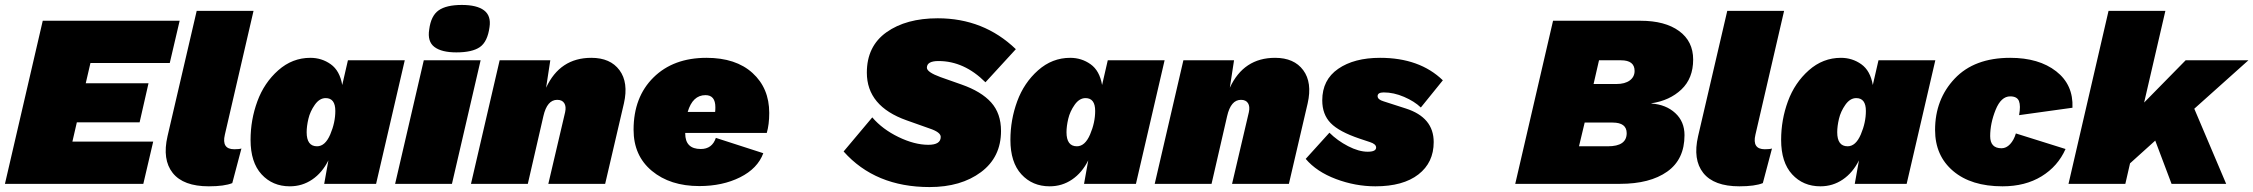

<svg xmlns="http://www.w3.org/2000/svg" viewBox="-28 -744 9119 777"><path d="M-8 0 145 -660H699L659 -489H338L319 -407H573L537 -249H283L265 -171H592L552 0Z M817 10Q714 10 671 -44Q628 -98 650 -193L768 -700H998L882 -199Q868 -140 920 -140Q940 -140 949 -143L912 -3Q880 10 817 10Z M1145 10Q1075 10 1030.5 -38.5Q986 -87 986 -178Q986 -259 1013.5 -334Q1041 -409 1098 -459.5Q1155 -510 1228 -510Q1274 -510 1310.5 -484Q1347 -458 1357 -400L1380 -500H1610L1494 0H1284L1301 -95Q1276 -45 1235.5 -17.5Q1195 10 1145 10ZM1255 -152Q1288 -152 1308.5 -200Q1329 -248 1329 -295Q1329 -347 1290 -347Q1265 -347 1246 -320Q1227 -293 1220 -263Q1213 -233 1213 -209Q1213 -152 1255 -152Z M1819 -532Q1759 -532 1730 -554Q1701 -576 1709 -625Q1716 -680 1747 -702Q1778 -724 1841 -724Q1902 -724 1931 -702Q1960 -680 1953 -634Q1945 -575 1914 -553.5Q1883 -532 1819 -532ZM1917 -500 1801 0H1571L1687 -500Z M2365 -510Q2442 -510 2479 -460Q2516 -410 2497 -326L2421 0H2191L2259 -290Q2264 -313 2255.5 -326.5Q2247 -340 2227 -340Q2186 -340 2171 -274L2108 0H1878L1994 -500H2199L2182 -389Q2238 -510 2365 -510Z M3075 -206H2745V-204Q2745 -141 2808 -141Q2854 -141 2869 -186L3061 -124Q3038 -62 2967 -26.5Q2896 9 2802 9Q2684 9 2610 -52.5Q2536 -114 2536 -219Q2536 -351 2616.5 -430.5Q2697 -510 2831 -510Q2950 -510 3017.5 -448.5Q3085 -387 3085 -287Q3085 -240 3075 -206ZM2827 -359Q2775 -359 2755 -291H2866Q2867 -298 2867 -310Q2867 -359 2827 -359Z M3734 13Q3514 13 3386 -131L3502 -269Q3543 -221 3608 -189.5Q3673 -158 3729 -158Q3779 -158 3779 -190Q3779 -209 3734 -224L3641 -257Q3480 -314 3480 -450Q3480 -557 3559.5 -613.5Q3639 -670 3767 -670Q3953 -670 4083 -545L3960 -411Q3874 -497 3770 -497Q3723 -497 3723 -470Q3723 -452 3778 -432L3863 -402Q3943 -374 3983 -329.5Q4023 -285 4023 -214Q4023 -108 3942 -47.5Q3861 13 3734 13Z M4220 10Q4150 10 4105.5 -38.5Q4061 -87 4061 -178Q4061 -259 4088.5 -334Q4116 -409 4173 -459.5Q4230 -510 4303 -510Q4349 -510 4385.5 -484Q4422 -458 4432 -400L4455 -500H4685L4569 0H4359L4376 -95Q4351 -45 4310.5 -17.5Q4270 10 4220 10ZM4330 -152Q4363 -152 4383.5 -200Q4404 -248 4404 -295Q4404 -347 4365 -347Q4340 -347 4321 -320Q4302 -293 4295 -263Q4288 -233 4288 -209Q4288 -152 4330 -152Z M5132 -510Q5209 -510 5246 -460Q5283 -410 5264 -326L5188 0H4958L5026 -290Q5031 -313 5022.5 -326.5Q5014 -340 4994 -340Q4953 -340 4938 -274L4875 0H4645L4761 -500H4966L4949 -389Q5005 -510 5132 -510Z M5256 -101 5352 -207Q5384 -175 5427.5 -152.5Q5471 -130 5507 -130Q5541 -130 5541 -147Q5541 -161 5516 -169L5474 -183Q5391 -211 5357 -246Q5323 -281 5323 -338Q5323 -421 5387.5 -465.5Q5452 -510 5557 -510Q5717 -510 5811 -419L5722 -309Q5696 -334 5654 -352Q5612 -370 5572 -370Q5547 -370 5547 -355Q5547 -341 5571 -334L5661 -305Q5774 -269 5774 -169Q5774 -86 5712 -38Q5650 10 5538 10Q5457 10 5378.5 -19.5Q5300 -49 5256 -101Z M6104 0 6257 -660H6611Q6710 -660 6767 -618.5Q6824 -577 6824 -503Q6824 -427 6776.5 -382Q6729 -337 6655 -326V-325Q6714 -321 6751.5 -286.5Q6789 -252 6789 -197Q6789 -99 6719 -49.5Q6649 0 6528 0ZM6421 -404H6513Q6548 -404 6567.5 -418.5Q6587 -433 6587 -457Q6587 -500 6532 -500H6443ZM6362 -152H6479Q6555 -152 6555 -205Q6555 -248 6498 -248H6385Z M7011 10Q6908 10 6865 -44Q6822 -98 6844 -193L6962 -700H7192L7076 -199Q7062 -140 7114 -140Q7134 -140 7143 -143L7106 -3Q7074 10 7011 10Z M7339 10Q7269 10 7224.5 -38.5Q7180 -87 7180 -178Q7180 -259 7207.5 -334Q7235 -409 7292 -459.5Q7349 -510 7422 -510Q7468 -510 7504.5 -484Q7541 -458 7551 -400L7574 -500H7804L7688 0H7478L7495 -95Q7470 -45 7429.5 -17.5Q7389 10 7339 10ZM7449 -152Q7482 -152 7502.5 -200Q7523 -248 7523 -295Q7523 -347 7484 -347Q7459 -347 7440 -320Q7421 -293 7414 -263Q7407 -233 7407 -209Q7407 -152 7449 -152Z M8076 10Q7949 10 7876 -52Q7803 -114 7803 -218Q7803 -342 7882.5 -426Q7962 -510 8107 -510Q8223 -510 8293 -455.5Q8363 -401 8359 -308L8143 -278Q8150 -316 8142.5 -335Q8135 -354 8107 -354Q8070 -354 8048 -299.5Q8026 -245 8026 -193Q8026 -144 8072 -144Q8091 -144 8106.5 -160.5Q8122 -177 8130 -204L8331 -141Q8300 -71 8234 -30.5Q8168 10 8076 10Z M9071 -500 8852 -304 8981 0H8760L8694 -175L8592 -83L8573 0H8343L8505 -700H8735L8649 -329L8817 -500Z"/></svg>

Font: Elaine Sans Black
Style: Italic
Weight: 900
Italic angle: -13°
Designer: Wei Huang
Foundry: Wei Huang
Version: Version 2.001;December 24, 2019;FontCreator 12.0.0.2547 64-b